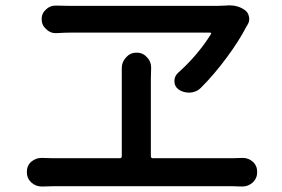

<svg xmlns="http://www.w3.org/2000/svg" viewBox="-20 -717 1040 709"><path d="M758.8 -590.8Q760.7 -592.8 759.3 -594.7Q757.8 -596.7 755.9 -596.7H246.1Q225.6 -596.7 187.5 -594.7Q186.5 -594.7 184.6 -594.7Q165 -594.7 150.4 -609.4Q133.8 -624 133.8 -646.5Q133.8 -668 150.4 -682.6Q165 -696.3 184.6 -696.3Q186.5 -696.3 187.5 -696.3Q214.8 -695.3 239.3 -695.3H782.2Q796.9 -695.3 810.5 -696.3Q818.4 -697.3 826.2 -697.3Q859.4 -697.3 882.8 -680.7Q896.5 -671.9 899.4 -655.3Q900.4 -651.4 900.4 -647.5Q900.4 -634.8 893.6 -625Q892.6 -622.1 890.6 -620.1Q864.3 -568.4 817.9 -505.4Q771.5 -442.4 721.7 -392.6Q706.1 -377 682.6 -375Q679.7 -375 677.7 -375Q657.2 -375 640.6 -385.7Q624 -397.5 624 -418Q624 -435.5 637.7 -448.2Q710.9 -513.7 758.8 -590.8ZM537.1 -140.6Q537.1 -132.8 543.9 -132.8H840.8Q856.4 -132.8 873 -133.8Q875 -133.8 877 -133.8Q897.5 -133.8 913.1 -120.1Q929.7 -105.5 929.7 -82Q929.7 -58.6 913.1 -43Q896.5 -28.3 875 -28.3Q874 -28.3 873 -28.3Q856.4 -29.3 840.8 -29.3H174.8Q157.2 -29.3 136.7 -28.3Q134.8 -28.3 133.8 -28.3Q112.3 -28.3 95.7 -43Q79.1 -58.6 79.1 -82Q79.1 -105.5 95.7 -120.1Q112.3 -133.8 132.8 -133.8Q134.8 -133.8 136.7 -133.8Q155.3 -132.8 174.8 -132.8H422.9Q429.7 -132.8 429.7 -140.6V-426.8V-465.8Q429.7 -488.3 445.3 -504.9Q460.9 -522.5 483.4 -522.5H485.4Q507.8 -522.5 523.4 -504.9Q538.1 -489.3 538.1 -467.8L537.1 -426.8Z"/></svg>

Font: Gen Jyuu Gothic Medium
Style: Regular
Weight: 500
Designer: [Source Han Sans]
Ryoko NISHIZUKA  (kana & ideographs); Paul D. Hunt (Latin, Greek & Cyrillic); Wenlong ZHANG  (bopomofo
Version: Version 1.002.20150607